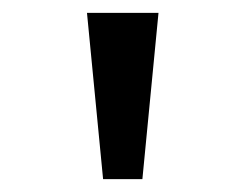

<svg xmlns="http://www.w3.org/2000/svg" viewBox="-20 -749 366 298"><path d="M140 -471 115 -729H226L201 -471Z"/></svg>

Font: ugurmukhi15
Style: Book
Weight: 400
Designer: Jelle Bosma - Monotype Design Team
Foundry: Monotype Imaging Inc.
Version: Version 2.003